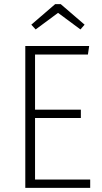

<svg xmlns="http://www.w3.org/2000/svg" viewBox="-20 -906 494 926"><path d="M410 -684 404 -643H149V-377H370V-337H149V-40H415V0H102V-684ZM152 -764 131 -787 246 -886H273L388 -787L368 -764L260 -844Z"/></svg>

Font: Fira Sans Condensed ExtraLight
Style: Regular
Weight: 275
Width: 3
Designer: Carrois Corporate & Edenspiekermann AG
Foundry: Carrois Corporate GbR & Edenspiekermann AG
Version: Version 4.203